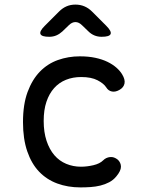

<svg xmlns="http://www.w3.org/2000/svg" viewBox="-20 -805 640 835"><path d="M80 -274Q80 -351 100 -405Q120 -459 153.5 -493.5Q187 -528 232 -544Q277 -560 327 -560Q365 -560 395 -553.5Q425 -547 447.5 -536Q470 -525 486 -511Q502 -497 511 -482Q525 -459 521.5 -442Q518 -425 501 -415Q483 -404 467 -407Q451 -410 442 -425Q431 -442 404 -456Q377 -470 333 -470Q297 -470 267 -458Q237 -446 215.5 -422Q194 -398 182 -362.5Q170 -327 170 -279Q170 -230 182.5 -192.5Q195 -155 216.5 -130Q238 -105 268 -92.5Q298 -80 332 -80Q358 -80 386 -86.5Q414 -93 429 -108Q441 -120 458.5 -122Q476 -124 493 -110Q499 -104 502.5 -96.5Q506 -89 506 -80Q506 -71 501 -60.5Q496 -50 486 -38Q473 -22 455 -12.5Q437 -3 416.5 2Q396 7 374 8.5Q352 10 330 10Q275 10 229 -7Q183 -24 150 -58.5Q117 -93 98.5 -147Q80 -201 80 -274ZM194 -645Q161 -645 156 -657Q151 -669 174 -692L237 -755Q252 -770 269.5 -777.5Q287 -785 308 -785Q329 -785 347 -777.5Q365 -770 380 -755L442 -693Q466 -669 461 -657Q456 -645 422 -645Q405 -645 390.5 -651Q376 -657 364 -669L337 -695Q323 -709 308 -709Q293 -709 279 -695L251 -668Q239 -657 225 -651Q211 -645 194 -645Z"/></svg>

Font: Maple Mono
Style: Regular
Weight: 400
Monospace: yes
Designer: subframe7536
Version: Version 7.300